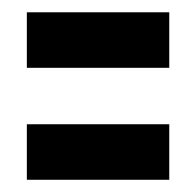

<svg xmlns="http://www.w3.org/2000/svg" viewBox="-20 -379 309 314"><path d="M23.9 -85V-175.8H256.8V-85ZM23.9 -268.1V-358.9H256.8V-268.1Z"/></svg>

Font: Fundamental  Brigade Condensed
Style: Regular
Weight: 400
Width: 3
Designer: Peter Wiegel, original typeface by Carl Albert Fahrenwaldt 1901
Foundry: Peter Wiegel
Version: Version 0.000 2012 initial release